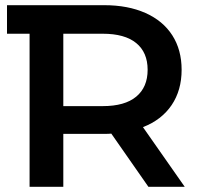

<svg xmlns="http://www.w3.org/2000/svg" viewBox="-20 -720 771 740"><path d="M552 0 409 -205Q400 -204 382 -204H224V0H94V-590H7V-700H382Q473 -700 540.5 -670Q608 -640 644 -584Q680 -528 680 -451Q680 -372 641.5 -315Q603 -258 531 -230L692 0ZM376 -590H224V-311H376Q461 -311 505 -347.5Q549 -384 549 -451Q549 -518 505 -554Q461 -590 376 -590Z"/></svg>

Font: mBank SemiBold
Style: Regular
Weight: 600
Designer: Julieta Ulanovsky
Foundry: Julieta Ulanovsky
Version: Version 7.200